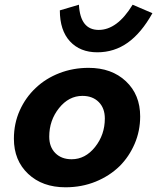

<svg xmlns="http://www.w3.org/2000/svg" viewBox="-20 -780 667 815"><path d="M39 -191Q39 -256 64 -311.5Q89 -367 132 -407Q174 -447 232 -469.5Q290 -492 356 -492Q454 -492 514.5 -435Q575 -378 575 -286Q575 -224 551.5 -169.5Q528 -115 488 -75Q445 -33 386 -9Q327 15 258 15Q160 15 99.5 -42Q39 -99 39 -191ZM189 -200Q189 -156 215 -130Q241 -104 284 -104Q342 -104 383.5 -156Q425 -208 425 -277Q425 -321 399 -347Q373 -373 330 -373Q272 -373 230.5 -321Q189 -269 189 -200ZM399 -653Q438 -653 474 -679.5Q510 -706 543 -760L627 -724Q580 -640 522.5 -599Q465 -558 393 -558Q320 -558 277 -604.5Q234 -651 234 -736L315 -760Q318 -706 339 -679.5Q360 -653 399 -653Z"/></svg>

Font: Intel One Mono
Style: Bold Italic
Weight: 700
Italic angle: -16°
Monospace: yes
Designer: Fred Shallcrass
Foundry: Frere-Jones Type LLC
Version: Version 1.400;hotconv 1.1.0;makeotfexe 2.6.0;FJTRelease1.4